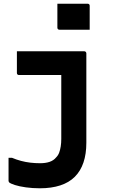

<svg xmlns="http://www.w3.org/2000/svg" viewBox="-20 -814 640 1034"><path d="M434 -538Q437 -538 439.5 -536.5Q442 -535 443.5 -532.5Q445 -530 445 -527Q445 -475 445 -427Q445 -379 445 -333.5Q445 -288 445 -241.5Q445 -195 445 -146.5Q445 -98 445 -45Q445 15 429.5 61Q414 107 383 138Q352 169 304.5 184.5Q257 200 195 200Q155 200 119.5 195Q84 190 60.5 182.5Q37 175 29 168Q28 166 27 164Q26 162 26 160Q26 129 26 97.5Q26 66 26 36H45Q69 46 93.5 52.5Q118 59 143.5 62Q169 65 196 65Q226 65 247.5 57.5Q269 50 282 34Q293 23 298.5 8.5Q304 -6 307 -25Q310 -44 310 -66Q310 -115 310 -156.5Q310 -198 310 -238Q310 -278 310 -319.5Q310 -361 310 -410H298Q271 -410 244 -410Q217 -410 190 -410Q163 -410 136.5 -410Q110 -410 82 -410Q77 -410 74 -413Q71 -416 71 -421Q71 -450 71 -479.5Q71 -509 71 -538Q117 -538 162.5 -538Q208 -538 253 -538Q298 -538 343.5 -538Q389 -538 434 -538ZM289 -794Q308 -794 328.5 -794Q349 -794 370.5 -794Q392 -794 412.5 -794Q433 -794 452 -794Q457 -794 460 -791Q463 -788 463 -783V-654Q444 -654 423.5 -654Q403 -654 381.5 -654Q360 -654 339.5 -654Q319 -654 300 -654Q295 -654 292 -657Q289 -660 289 -665Z"/></svg>

Font: RecMonoLinear Nerd Font Mono
Style: Bold
Weight: 700
Monospace: yes
Version: Version 1.085; ttfautohint (v1.8.4.7-5d5b);Nerd Fonts 3.2.1